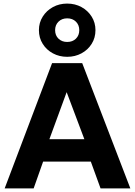

<svg xmlns="http://www.w3.org/2000/svg" viewBox="-20 -1053 754 1073"><path d="M6 0 271 -700H439.5L708.5 0H542L487.5 -150H221L168 0ZM256 -275H451.5L352.5 -538ZM355.5 -735.5Q311.5 -735.5 275.8 -754.8Q240 -774 218.8 -807.8Q197.5 -841.5 197.5 -884.5Q197.5 -926.5 218.8 -960.2Q240 -994 275.8 -1013.5Q311.5 -1033 355.5 -1033Q399.5 -1033 435.2 -1013.5Q471 -994 492.2 -960.2Q513.5 -926.5 513.5 -884.5Q513.5 -841.5 492.2 -807.8Q471 -774 435.2 -754.8Q399.5 -735.5 355.5 -735.5ZM355.5 -818.5Q385.5 -818.5 404.2 -836.8Q423 -855 423 -884.5Q423 -913.5 404.2 -932Q385.5 -950.5 355.5 -950.5Q326 -950.5 307 -932Q288 -913.5 288 -884.5Q288 -855 307 -836.8Q326 -818.5 355.5 -818.5Z"/></svg>

Font: Geologica Thin Roman SemiBold
Style: Regular
Weight: 600
Version: Version 1.010;gftools[0.9.28]